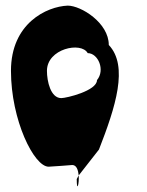

<svg xmlns="http://www.w3.org/2000/svg" viewBox="-20 -729 524 683"><path d="M19 -477C19 -302 101 -136 153 -136C162 -136 237 -142 237 -142C253 -142 258 -123 260 -105L332 -197C391 -348 438 -494 367 -569C367 -648 268 -709 221 -709C146 -706 19 -646 19 -477ZM147 -477C147 -556 269 -582 292 -540C329 -540 355 -480 325 -444C325 -406 216 -380 198 -380C160 -380 147 -440 147 -477ZM253 -92C253 -43 262 -74 260 -105Z"/></svg>

Font: Ampere
Style: SCUltCnd
Weight: 400
Version: Version 1